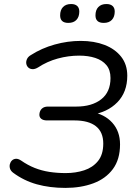

<svg xmlns="http://www.w3.org/2000/svg" viewBox="-20 -915 680 944"><path d="M301.3 8.9Q224.8 8.9 160.8 -8.9Q96.8 -26.8 44.3 -66Q33.1 -74.4 29.4 -85.6Q25.8 -96.8 28.5 -107.8Q31.2 -118.7 38.8 -126Q46.3 -133.3 57.8 -134.3Q69.3 -135.2 83.4 -125.9Q116.2 -103 150.6 -89.3Q185 -75.7 223.1 -69.8Q261.1 -64 303 -64Q352 -64 393.9 -77.7Q435.8 -91.3 461.8 -123.2Q487.7 -155 487.7 -209.2Q487.7 -265.8 451.6 -294.3Q415.4 -322.9 346.3 -322.9H211.2Q192.7 -322.9 182.7 -331Q172.7 -339 173.7 -353.7Q175.2 -371.2 186.1 -381.1Q197.1 -391 215.5 -391H354.7Q431.9 -391 477.6 -426.8Q523.3 -462.5 523.3 -531.3Q523.3 -570.7 503.3 -594.7Q483.3 -618.7 448.7 -630.1Q414.1 -641.5 369.3 -641.5Q316.2 -641.5 264.1 -627.2Q211.9 -613 167 -583.4Q151.5 -574.1 139 -575Q126.6 -575.9 118.8 -583.4Q111 -591 109.2 -602.2Q107.5 -613.3 112.8 -624.8Q118.1 -636.3 131.6 -644.1Q184.3 -678 248.5 -696Q312.7 -713.9 376.8 -713.9Q442.9 -713.9 494.3 -694.1Q545.8 -674.2 575.8 -636Q605.8 -597.8 605.8 -542.7Q605.8 -462 556.8 -411.9Q507.8 -361.9 427.1 -350.4V-365.3Q493.6 -354.4 531.9 -311.9Q570.2 -269.4 570.2 -205.3Q570.2 -131.2 535 -83.8Q499.7 -36.3 438.8 -13.7Q377.9 8.9 301.3 8.9ZM490.1 -802.4Q449.4 -802.4 449.4 -839.3Q449.4 -865.9 463.6 -880.5Q477.8 -895.2 503.3 -895.2Q523 -895.2 533.5 -885.6Q544.1 -876 544.1 -858.3Q544.1 -832.3 530.1 -817.4Q516.1 -802.4 490.1 -802.4ZM316 -802.4Q275.7 -802.4 275.7 -839.3Q275.7 -865.9 289.9 -880.5Q304.1 -895.2 329.7 -895.2Q349.3 -895.2 359.6 -885.6Q369.9 -876 369.9 -858.3Q369.9 -832.3 355.9 -817.4Q342 -802.4 316 -802.4Z"/></svg>

Font: Nunito Variable Extra Light
Style: Italic
Weight: 200
Italic angle: -9°
Designer: Vernon Adams
Foundry: Vernon Adams
Version: Version 3.602